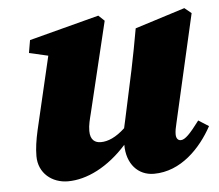

<svg xmlns="http://www.w3.org/2000/svg" viewBox="-43 -553 704 616"><g transform="rotate(-5 309.0 -244.5)"><path d="M429 16C516 16 581 -53 618 -121L585 -142C555 -102 538 -84 524 -84C515 -84 509 -91 509 -104C509 -114 511 -125 515 -141L594 -487L572 -505L411 -454C403 -409 395 -366 386 -323L352 -165C350 -156 348 -147 346 -138C317 -111 291 -100 268 -100C250 -100 234 -109 234 -139C234 -158 239 -176 244 -196L314 -487L295 -505L70 -446L63 -405L124 -391L69 -156C62 -125 58 -98 58 -73C58 -18 101 16 152 16C213 16 282 -18 342 -85C342 -23 378 16 429 16Z"/></g></svg>

Font: Source Serif Pro Black
Style: Italic
Weight: 900
Italic angle: -12°
Designer: Frank Grießhammer
Foundry: Adobe Systems Incorporated
Version: Version 3.001;hotconv 1.0.111;makeotfexe 2.5.65597